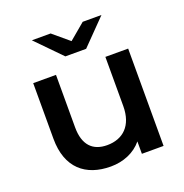

<svg xmlns="http://www.w3.org/2000/svg" viewBox="-134 -863 948 990"><g transform="rotate(-20 340.5 -368.5)"><path d="M395 -607 529 -744H426L338 -670L250 -744H147L281 -607ZM474 -534V-264C474 -157 415 -103 328 -103C249 -103 203 -149 203 -246V-534H78V-229C78 -68 171 7 308 7C377 7 440 -19 480 -68V0H599V-534Z"/></g></svg>

Font: Montserrat Lite SemiBold
Style: Regular
Weight: 600
Designer: Julieta Ulanovsky
Foundry: Julieta Ulanovsky
Version: Version 7.200;PS 007.200;hotconv 1.0.88;makeotf.lib2.5.64775